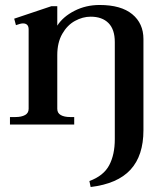

<svg xmlns="http://www.w3.org/2000/svg" viewBox="-20 -500 666 771"><path d="M556 -343V23Q556 125 504 181.5Q452 238 344 251L339 227Q396 206 418.5 163.5Q441 121 441 59V-331Q441 -382 415.5 -407.5Q390 -433 344 -433Q312 -433 281 -416Q250 -399 230 -364Q210 -329 210 -279V-63Q210 -46 224 -38Q238 -30 262 -30H278V0H20V-30H42Q66 -30 80.5 -38Q95 -46 95 -63V-382Q95 -406 72 -406Q63 -406 44 -399L37 -425L186 -475H210V-397Q233 -433 279 -456.5Q325 -480 380 -480Q466 -480 511 -443Q556 -406 556 -343Z"/></svg>

Font: Taviraj Medium
Style: Regular
Weight: 500
Designer: Katatrad Team
Foundry: CadsonDemak
Version: Version 1.001